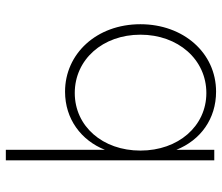

<svg xmlns="http://www.w3.org/2000/svg" viewBox="-70 -468 743 642"><g transform="rotate(90 301.0 -147.5)"><path d="M287 -499C157 -499 61.5 -389.5 61.5 -246C61.5 -99 160.5 6 287 6C378.5 6 450 -48 481.5 -127.5V204H516.5V-493H481.5V-366C449 -447.5 377.5 -499 287 -499ZM96.5 -246C96.5 -372 179.5 -466.5 291.5 -466.5C402.5 -466.5 484 -372.5 484 -246C484 -119.5 402.5 -26.5 291.5 -26.5C179.5 -26.5 96.5 -120 96.5 -246Z"/></g></svg>

Font: HK Grotesk ExtraLight
Style: Regular
Weight: 200
Designer: Alfredo Marco Pradil
Foundry: Hanken Design Co.
Version: Version 3.001;FEAKit 1.0